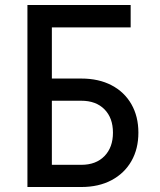

<svg xmlns="http://www.w3.org/2000/svg" viewBox="-20 -750 640 770"><path d="M90 0V-730H504V-640H188V-435H306Q376 -435 427.5 -408Q479 -381 507 -332Q535 -283 535 -218Q535 -153 507 -104Q479 -55 427.5 -27.5Q376 0 306 0ZM188 -89H306Q365 -89 399 -124Q433 -159 433 -218Q433 -277 399 -311.5Q365 -346 306 -346H188Z"/></svg>

Font: JetBrains Mono NL Medium
Style: Regular
Weight: 500
Monospace: yes
Designer: Philipp Nurullin, Konstantin Bulenkov
Foundry: JetBrains
Version: Version 2.305; ttfautohint (v1.8.4.7-5d5b)